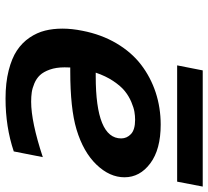

<svg xmlns="http://www.w3.org/2000/svg" viewBox="-50 -698 766 707"><g transform="rotate(90 333.5 -345.0)"><path d="M649.4 -613.8H221.2L239.7 -708H667.5ZM439.5 -553.2Q530.8 -553.2 582 -514.9Q633.3 -476.6 633.3 -419.9Q633.3 -365.2 586.7 -316.7Q540 -268.1 457 -243.2Q380.4 -220.2 242.7 -220.2H229Q228.5 -212.9 228.5 -199.2Q228.5 -168 236.8 -144.8Q245.1 -121.6 257.3 -108.6Q269.5 -95.7 287.4 -88.1Q305.2 -80.6 320.8 -78.4Q336.4 -76.2 355 -76.2Q429.2 -76.2 559.1 -119.1L538.1 -12.2Q447.8 18.1 343.3 18.1Q285.2 18.1 240 6.6Q194.8 -4.9 166.3 -23.9Q137.7 -43 119.1 -70.3Q100.6 -97.7 93.3 -127.2Q85.9 -156.7 85.9 -191.4Q85.9 -226.1 93.8 -265.1Q107.4 -335 140.1 -390.4Q172.9 -445.8 218.8 -481Q264.6 -516.1 320.8 -534.7Q377 -553.2 439.5 -553.2ZM261.2 -314Q490.2 -314 490.2 -407.7Q490.2 -428.7 474.1 -443.8Q458 -459 421.4 -459Q407.2 -459 392.3 -456.5Q377.4 -454.1 356 -445.1Q334.5 -436 315.9 -421.1Q297.4 -406.2 278.8 -378.4Q260.3 -350.6 248 -314Z"/></g></svg>

Font: Aurulent Sans
Style: BoldItalic
Weight: 700
Italic angle: -11°
Version: Version 2007.05.04